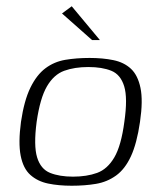

<svg xmlns="http://www.w3.org/2000/svg" viewBox="-20 -588 514 613"><path d="M209 5Q167 5 133.5 -2Q100 -9 77 -29.5Q54 -50 46 -91Q38 -132 47 -199Q57 -267 77 -308Q97 -349 125 -370Q153 -391 188.5 -397Q224 -403 266 -403Q308 -403 342 -396Q376 -389 398 -368.5Q420 -348 428.5 -307.5Q437 -267 427 -199Q417 -130 398 -89Q379 -48 350.5 -27.5Q322 -7 286.5 -1Q251 5 209 5ZM213 -24Q257 -24 290 -36Q323 -48 345 -85.5Q367 -123 377 -199Q388 -275 376.5 -312.5Q365 -350 335.5 -362Q306 -374 262 -374Q218 -374 185 -362Q152 -350 130 -312.5Q108 -275 97 -199Q87 -123 98.5 -85.5Q110 -48 140 -36Q170 -24 213 -24ZM274 -460 178 -545 209 -568 299 -460Z"/></svg>

Font: Genos Thin Light
Style: Italic
Weight: 300
Italic angle: -8°
Version: Version 1.010